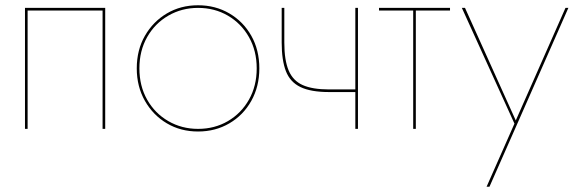

<svg xmlns="http://www.w3.org/2000/svg" viewBox="-20 -490 2206 730"><path d="M380 -460V0H370V-450H85V0H75V-460Z M500 -230Q500 -300 531 -354Q562 -408 614.5 -439Q667 -470 733 -470Q799 -470 852 -439Q905 -408 935.5 -354Q966 -300 966 -230Q966 -161 935.5 -106.5Q905 -52 852 -21Q799 10 733 10Q667 10 614.5 -21Q562 -52 531 -106.5Q500 -161 500 -230ZM510 -230Q510 -163 539.5 -111Q569 -59 620 -29.5Q671 0 733 0Q796 0 846.5 -29.5Q897 -59 926.5 -111Q956 -163 956 -230Q956 -297 926.5 -349Q897 -401 846.5 -430.5Q796 -460 733 -460Q671 -460 620 -430.5Q569 -401 539.5 -349Q510 -297 510 -230Z M1061 -460V-328Q1061 -261 1077.5 -222Q1094 -183 1131 -166.5Q1168 -150 1231 -150H1331V-460H1341V0H1331V-140H1231Q1162 -140 1122.5 -159Q1083 -178 1067 -219.5Q1051 -261 1051 -328V-460Z M1421 -460H1691V-450H1561V0H1551V-450H1421Z M2141 -460 1947 -20 1841 220H1830L1936 -20L1736 -460H1748L1941 -32L2130 -460Z"/></svg>

Font: Jost* Hairline
Style: Regular
Weight: 100
Version: Version 3.7